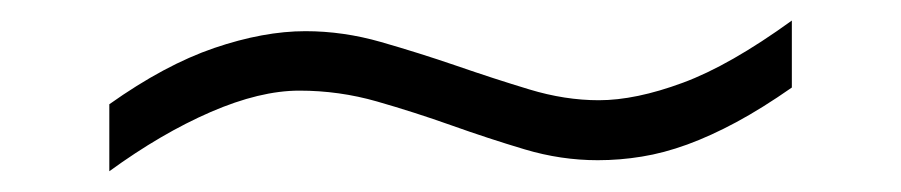

<svg xmlns="http://www.w3.org/2000/svg" viewBox="-20 -391 873 186"><path d="M747.1 -306.2Q718.3 -286.1 693.4 -272.7Q668.5 -259.3 645.8 -251Q623 -242.7 601.8 -239.3Q580.6 -235.8 559.1 -235.8Q523.4 -235.8 488.3 -246.3Q453.1 -256.8 417.5 -269.5Q381.8 -282.2 345.2 -292.7Q308.6 -303.2 270 -303.2Q231.9 -303.2 184.1 -282.5Q136.2 -261.7 85.9 -225.1V-290Q139.6 -328.1 187.5 -344.5Q235.4 -360.8 275.9 -360.8Q312.5 -360.8 349.1 -350.3Q385.7 -339.8 421.9 -327.4Q458 -314.9 492.7 -304.4Q527.3 -293.9 560.1 -293.9Q595.7 -293.9 641.4 -310.8Q687 -327.6 747.1 -371.1Z"/></svg>

Font: BabelStone Ogham Lithic
Style: Regular
Weight: 400
Designer: Andrew West
Foundry: BabelStone
Version: Version 1.02 March 14, 2022